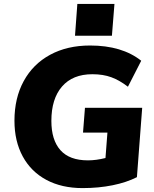

<svg xmlns="http://www.w3.org/2000/svg" viewBox="-20 -954 791 983"><path d="M708 -402 681 -47Q628 -20 556.5 -5.5Q485 9 403 9Q296 9 217.5 -33Q139 -75 96.5 -153Q54 -231 54 -336Q54 -452 101.5 -539Q149 -626 236.5 -673.5Q324 -721 441 -721Q605 -721 703 -643L635 -510Q592 -543 550 -558.5Q508 -574 453 -574Q352 -574 297.5 -511Q243 -448 243 -335Q243 -237 289.5 -185Q336 -133 430 -133Q472 -133 520 -145L530 -275H405L415 -402ZM566 -934 553 -771H364L376 -934Z"/></svg>

Font: Muli Black
Style: Italic
Weight: 900
Italic angle: -4.541°
Designer: Vernon Adams
Foundry: Vernon Adams
Version: Version 2.001